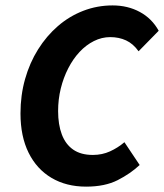

<svg xmlns="http://www.w3.org/2000/svg" viewBox="-20 -684 612 716"><path d="M301.2 12Q227.2 12 172 -20.7Q116.8 -53.4 86.6 -114.5Q56.4 -175.6 56.4 -260.9Q56.4 -328.7 73.5 -389.2Q90.6 -449.7 122 -499.8Q153.4 -549.9 195.9 -586.7Q238.5 -623.6 290.5 -643.7Q342.5 -663.8 399.8 -663.8Q456.4 -663.8 501.5 -639.4Q546.6 -615 571.8 -569.3L496.8 -492.8Q476.7 -521 450.2 -533.3Q423.6 -545.6 391.1 -545.6Q359.4 -545.6 330.2 -530.9Q300.9 -516.2 276.8 -490.4Q252.6 -464.6 234.6 -429.5Q216.6 -394.5 206.6 -353.9Q196.7 -313.4 196.7 -270Q196.7 -219.5 210.5 -182.8Q224.3 -146 252.9 -126.1Q281.5 -106.2 326.3 -106.2Q361 -106.2 390.4 -119.6Q419.8 -133 444 -153.7L500.8 -68.7Q466.4 -36.4 418.8 -12.2Q371.2 12 301.2 12Z"/></svg>

Font: Source Sans 3 VF
Style: Italic
Weight: 200
Italic angle: -11°
Designer: Paul D. Hunt
Foundry: Adobe Systems Incorporated
Version: Version 3.042;hotconv 1.0.118;makeotfexe 2.5.65603